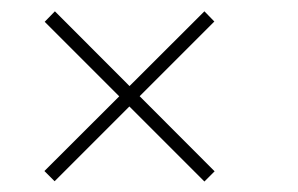

<svg xmlns="http://www.w3.org/2000/svg" viewBox="-20 -560 540 348"><path d="M350.5 -231 61 -520.5 79.5 -539.5 369 -249.5ZM79 -231.5 60.5 -250 350.5 -539.5 368.5 -521Z"/></svg>

Font: Bodoni Moda 9pt
Style: Bold
Weight: 700
Designer: Owen Earl
Foundry: indestructible type
Version: Version 2.005